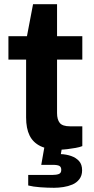

<svg xmlns="http://www.w3.org/2000/svg" viewBox="-20 -699 446 912"><path d="M263 12Q207 12 172 -5Q137 -22 120.5 -55.5Q104 -89 104 -141V-416H20V-527H108L137 -679H251V-527H371V-416H251V-162Q251 -131 264 -115Q277 -99 313 -99H371V-5Q359 0 339.5 3.5Q320 7 299.5 9.5Q279 12 263 12ZM237 193Q205 193 171 190.5Q137 188 114 182V132H228Q248 132 259.5 127.5Q271 123 271 108Q271 94 262 89Q253 84 230 84H176L195 -24H279L269 33Q295 34 318 42Q341 50 355.5 66Q370 82 370 110Q370 135 357 152Q344 169 324 177.5Q304 186 281 189.5Q258 193 237 193Z"/></svg>

Font: Archivo SemiExpanded
Style: Bold
Weight: 700
Width: 6
Designer: Hector Gatti
Foundry: Omnibus-Type
Version: Version 2.001